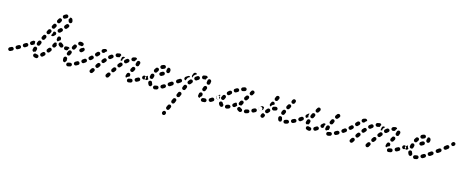

<svg xmlns="http://www.w3.org/2000/svg" viewBox="-64 -1263 5455 2258"><g transform="rotate(15 2664.0 -134.0)"><path d="M322 32Q323 32 325 32Q334 31 340 24Q346 17 346 8Q346 6 345 4Q345 2 344 1Q342 -2 341 -5Q340 -6 340 -6Q339 -7 339 -8Q335 -11 331 -12Q327 -14 322 -13Q322 -13 322 -13Q322 -13 322 -13Q317 -14 313 -16Q305 -20 296 -17Q287 -14 283 -5Q281 -1 281 3Q281 8 282 12Q284 16 287 20Q290 23 294 25Q304 30 316 31Q319 32 322 32ZM37 14Q39 10 41 6Q42 2 42 -3Q41 -7 39 -11Q35 -19 26 -22Q17 -25 9 -20Q-3 -14 -9 -11Q-17 -7 -20 2Q-23 11 -19 19Q-15 27 -6 30Q3 33 11 29Q18 26 30 19Q34 17 37 14ZM417 -30Q419 -35 419 -39Q419 -44 417 -48Q415 -52 412 -55Q406 -62 396 -62Q387 -62 380 -55Q373 -48 366 -42Q363 -39 361 -35Q359 -30 359 -26Q359 -22 360 -17Q362 -13 365 -10Q371 -3 380 -2Q390 -2 396 -8Q404 -15 412 -23Q415 -26 417 -30ZM115 -30Q118 -33 119 -37Q120 -42 119 -46Q119 -51 117 -54Q112 -63 103 -65Q94 -68 86 -63L68 -53Q60 -48 57 -39Q55 -30 60 -22Q64 -14 73 -11Q82 -9 90 -14L108 -24Q112 -26 115 -30ZM268 -35Q264 -37 262 -41Q259 -45 258 -49Q257 -54 258 -58Q260 -68 263 -80Q266 -89 274 -94Q282 -98 291 -96Q295 -95 299 -92Q302 -89 305 -85Q307 -81 307 -77Q308 -72 307 -68Q304 -58 302 -50Q302 -47 301 -45Q300 -42 298 -40Q293 -40 288 -38Q282 -36 277 -32Q277 -32 277 -32Q276 -32 276 -32Q272 -33 268 -35ZM195 -83Q198 -93 193 -101Q188 -108 179 -111Q170 -113 162 -108L144 -97Q136 -92 134 -83Q132 -74 137 -66Q142 -58 151 -56Q160 -54 168 -59L185 -70Q193 -74 195 -83ZM476 -110Q474 -120 467 -125Q463 -128 459 -129Q454 -130 450 -129Q446 -128 442 -126Q438 -124 435 -120Q430 -112 423 -104Q421 -101 419 -96Q418 -92 419 -88Q419 -83 422 -79Q424 -75 427 -73Q435 -67 444 -68Q453 -69 459 -77Q466 -85 472 -94Q477 -101 476 -110ZM261 -118 243 -107Q240 -104 235 -103Q231 -102 227 -103Q222 -104 218 -107Q215 -109 212 -113Q207 -121 209 -130Q211 -139 219 -144L236 -156Q243 -160 251 -159Q260 -158 265 -151Q264 -146 264 -140Q263 -131 266 -123Q265 -122 264 -120Q262 -119 261 -118ZM288 -130Q291 -121 300 -117Q304 -116 308 -116Q313 -116 317 -117Q321 -119 324 -122Q327 -125 329 -129L337 -148Q341 -157 338 -165Q334 -174 326 -178Q317 -181 308 -178Q300 -175 296 -166L288 -147Q284 -138 288 -130ZM510 -153Q505 -145 497 -143Q488 -140 479 -145Q475 -147 473 -150Q470 -154 469 -158Q467 -162 468 -167Q468 -171 471 -175Q476 -184 480 -193Q484 -201 493 -204Q502 -207 510 -203Q511 -202 512 -202Q513 -201 513 -201Q513 -200 513 -200Q513 -191 517 -182Q518 -178 521 -174Q521 -174 521 -173Q520 -173 520 -173Q515 -163 510 -153ZM649 -150Q653 -152 657 -155Q660 -158 662 -162Q663 -166 663 -171Q663 -180 657 -187Q650 -193 641 -193L640 -194Q636 -194 631 -192Q627 -190 624 -187Q621 -184 619 -180Q617 -176 617 -171Q617 -162 624 -155Q630 -149 640 -149H641Q645 -148 649 -150ZM588 -168Q584 -166 580 -165Q575 -164 571 -164Q566 -165 563 -167Q551 -174 542 -184Q539 -187 537 -191Q536 -195 536 -200Q536 -204 538 -208Q539 -213 543 -216Q549 -222 559 -222Q568 -222 574 -215Q580 -210 586 -206Q592 -202 595 -196Q598 -190 597 -184Q596 -181 596 -179Q595 -178 595 -177Q594 -176 594 -175Q591 -171 588 -168ZM323 -220Q323 -216 324 -212Q326 -207 329 -204Q332 -201 336 -199Q344 -195 353 -198Q362 -201 366 -209L375 -227Q379 -236 376 -245Q373 -253 365 -258Q356 -262 347 -259Q339 -256 335 -247L325 -229Q323 -225 323 -220ZM505 -234Q499 -241 501 -251Q501 -253 502 -255L503 -265Q503 -274 511 -280Q518 -286 527 -285Q533 -285 538 -281Q544 -277 546 -271L547 -268Q549 -263 549 -259Q549 -255 547 -250Q547 -250 547 -249Q546 -249 546 -248Q546 -246 545 -243Q543 -242 541 -241Q533 -238 527 -232Q523 -228 521 -224Q520 -224 520 -224Q519 -224 519 -224Q510 -226 505 -234ZM457 -326Q466 -325 473 -318Q479 -312 478 -302Q478 -293 471 -287L456 -273Q449 -267 440 -267Q430 -267 424 -274Q425 -276 426 -277L435 -295Q439 -303 440 -312Q441 -316 440 -319L441 -320Q448 -326 457 -326ZM364 -291Q367 -283 375 -278Q384 -274 392 -277Q401 -279 406 -288L415 -306Q420 -314 417 -323Q414 -332 406 -336Q398 -341 389 -338Q380 -335 375 -327L366 -309Q361 -300 364 -291ZM544 -363Q544 -373 537 -379Q534 -383 530 -384Q526 -386 522 -386Q517 -386 513 -385Q509 -383 506 -380L491 -366Q484 -359 484 -350Q483 -341 490 -334Q496 -327 506 -327Q515 -327 522 -333L537 -348Q543 -354 544 -363ZM406 -370Q409 -361 417 -357Q425 -352 434 -355Q443 -357 447 -366L457 -384Q462 -392 459 -401Q456 -410 448 -414Q440 -419 431 -416Q422 -414 418 -405L408 -387Q403 -379 406 -370ZM603 -424Q604 -428 604 -432Q603 -437 601 -441Q598 -444 595 -447Q595 -447 594 -447Q594 -447 594 -447Q588 -449 583 -451Q577 -452 572 -449Q567 -447 563 -442Q558 -435 551 -428Q548 -424 547 -420Q546 -416 546 -411Q546 -407 548 -403Q550 -399 554 -396Q561 -390 570 -390Q579 -391 585 -398Q593 -407 599 -416Q602 -419 603 -424ZM449 -448Q451 -439 460 -435Q468 -430 477 -433Q486 -435 490 -443L500 -461Q505 -470 502 -479Q500 -487 491 -492Q483 -497 474 -494Q465 -491 461 -483L451 -465Q446 -457 449 -448ZM604 -532Q596 -535 587 -531Q587 -531 587 -531Q586 -531 586 -531Q585 -524 583 -518Q580 -511 575 -505Q575 -504 576 -503Q576 -502 576 -502Q580 -495 581 -487Q583 -478 591 -473Q598 -468 608 -469Q612 -470 616 -473Q619 -475 622 -479Q624 -483 625 -487Q626 -492 625 -496Q623 -509 617 -521Q613 -529 604 -532ZM501 -528Q500 -518 506 -511Q508 -507 512 -505Q516 -503 520 -502Q525 -502 529 -503Q534 -504 537 -507Q544 -512 550 -514Q559 -518 562 -527Q566 -535 562 -544Q558 -553 550 -556Q541 -560 532 -556Q521 -551 510 -543Q502 -537 501 -528Z M748 12Q753 4 750 -5Q748 -9 745 -13Q743 -16 739 -18Q735 -20 730 -20Q726 -21 721 -19Q711 -16 705 -16Q696 -15 690 -8Q684 -1 684 9Q685 13 687 17Q689 21 692 24Q696 27 700 28Q704 30 708 29Q720 28 735 23Q744 21 748 12ZM829 -24Q831 -28 833 -32Q834 -36 833 -41Q832 -45 830 -49Q825 -57 816 -60Q807 -62 799 -57Q790 -52 781 -47Q777 -44 774 -41Q771 -37 770 -33Q769 -29 769 -24Q770 -20 772 -16Q776 -8 785 -5Q794 -3 802 -7Q812 -12 822 -18Q826 -21 829 -24ZM644 -12Q636 -18 635 -27Q633 -34 633 -42Q633 -49 634 -55Q635 -65 643 -70Q650 -76 659 -75Q669 -74 674 -66Q680 -59 679 -50Q678 -46 678 -42Q678 -38 679 -34Q679 -33 679 -31Q679 -30 679 -29Q676 -26 672 -22Q668 -17 665 -10Q664 -9 663 -9Q661 -9 660 -8Q651 -7 644 -12ZM893 -73Q895 -82 889 -90Q884 -98 875 -99Q866 -101 858 -95L856 -94Q848 -89 847 -79Q845 -70 851 -63Q853 -59 857 -57Q861 -54 865 -53Q870 -53 874 -54Q879 -55 882 -57L884 -59Q892 -64 893 -73ZM667 -144 660 -127Q656 -119 659 -110Q662 -101 671 -97Q675 -96 679 -95Q684 -95 688 -97Q692 -98 695 -101Q699 -104 701 -108L708 -124L710 -128Q714 -137 711 -145Q708 -154 699 -158Q691 -162 682 -159Q673 -156 669 -148ZM659 -171Q666 -177 674 -180Q675 -180 675 -180Q674 -182 673 -184Q671 -186 670 -187Q667 -190 663 -192Q659 -194 654 -194L632 -193Q623 -193 616 -187Q609 -180 610 -171Q610 -162 616 -155Q623 -148 632 -149H645L647 -153L649 -157Q653 -165 659 -171ZM850 -215Q847 -224 839 -228Q837 -229 835 -230Q833 -231 831 -231Q825 -226 817 -223Q813 -221 809 -220Q809 -220 809 -220Q808 -220 808 -219Q807 -216 801 -213Q793 -208 791 -199Q788 -190 793 -182Q798 -174 807 -172Q816 -169 824 -174Q840 -184 848 -198Q852 -206 850 -215ZM698 -193Q701 -184 710 -180Q714 -178 718 -178Q723 -178 727 -179Q731 -181 735 -184Q738 -187 740 -191Q745 -201 749 -209Q752 -213 752 -217Q753 -222 752 -226Q751 -230 748 -234Q745 -237 741 -240Q737 -242 733 -242Q729 -243 724 -242Q720 -241 716 -238Q713 -235 711 -231Q705 -222 699 -210Q695 -202 698 -193ZM774 -289Q770 -288 766 -285Q763 -283 760 -279Q758 -275 757 -271Q756 -267 757 -262Q759 -253 767 -248Q775 -243 784 -245Q785 -245 786 -245Q789 -245 792 -244Q800 -240 809 -244Q818 -247 821 -256Q823 -260 823 -264Q823 -269 822 -273Q820 -277 817 -280Q814 -283 810 -285Q798 -290 786 -290Q780 -290 774 -289Z M1220 -1Q1221 -5 1220 -10Q1219 -14 1216 -18Q1214 -21 1210 -24Q1202 -29 1193 -26Q1184 -24 1179 -16L1167 3Q1165 7 1164 11Q1164 16 1165 20Q1166 24 1169 28Q1171 31 1175 34Q1183 39 1192 36Q1201 34 1206 26L1217 7Q1220 3 1220 -1ZM1026 -2Q1027 -6 1026 -11Q1025 -15 1023 -19Q1020 -23 1017 -25Q1009 -30 1000 -28Q991 -26 985 -19Q978 -7 974 -1Q968 7 970 16Q971 25 979 30Q983 33 987 34Q992 35 996 34Q1000 33 1004 31Q1008 29 1010 25Q1015 18 1023 6Q1026 2 1026 -2ZM1480 18Q1484 15 1486 11Q1488 7 1489 3Q1489 -2 1488 -6Q1486 -15 1478 -20Q1470 -24 1461 -22Q1451 -19 1442 -18Q1438 -18 1434 -16Q1430 -13 1427 -10Q1424 -6 1423 -2Q1422 2 1423 7Q1424 16 1431 22Q1438 28 1448 26Q1460 25 1472 22Q1477 20 1480 18ZM1568 -24Q1571 -28 1572 -32Q1573 -36 1572 -41Q1572 -45 1569 -49Q1565 -57 1556 -60Q1547 -62 1539 -57Q1529 -52 1520 -47Q1516 -45 1513 -41Q1510 -38 1509 -34Q1508 -29 1508 -25Q1509 -20 1511 -16Q1515 -8 1524 -5Q1533 -3 1541 -7Q1551 -12 1561 -18Q1565 -21 1568 -24ZM1394 -36Q1393 -40 1394 -45Q1397 -56 1401 -68Q1404 -77 1413 -81Q1421 -85 1430 -82Q1434 -80 1438 -77Q1441 -74 1443 -70Q1445 -66 1445 -62Q1445 -57 1444 -53Q1441 -47 1440 -41Q1440 -41 1439 -41Q1431 -40 1423 -35Q1415 -31 1409 -24Q1408 -22 1406 -19Q1403 -21 1401 -23Q1399 -25 1397 -28Q1395 -32 1394 -36ZM1270 -85Q1269 -94 1261 -100Q1258 -102 1253 -103Q1249 -104 1244 -103Q1240 -103 1236 -100Q1232 -98 1230 -94Q1223 -85 1217 -76Q1212 -68 1214 -59Q1215 -50 1223 -44Q1231 -39 1240 -41Q1249 -43 1254 -50Q1261 -60 1267 -68Q1272 -76 1270 -85ZM1077 -86Q1075 -95 1068 -101Q1064 -103 1060 -104Q1055 -105 1051 -105Q1047 -104 1043 -101Q1039 -99 1036 -95Q1030 -87 1024 -77Q1019 -69 1020 -60Q1022 -51 1030 -46Q1033 -43 1038 -42Q1042 -41 1047 -42Q1051 -43 1055 -46Q1059 -48 1061 -52Q1067 -61 1073 -69Q1079 -77 1077 -86ZM1633 -73Q1635 -82 1630 -90Q1624 -97 1615 -99Q1606 -101 1598 -96L1596 -94Q1592 -91 1590 -88Q1587 -84 1587 -80Q1586 -75 1587 -71Q1588 -66 1590 -63Q1593 -59 1596 -57Q1600 -54 1605 -53Q1609 -52 1613 -53Q1618 -54 1621 -57L1624 -58Q1631 -64 1633 -73ZM910 -85Q911 -95 906 -102Q900 -110 891 -111Q882 -113 874 -107Q866 -101 858 -95Q854 -93 852 -89Q850 -85 849 -81Q848 -77 849 -72Q850 -68 853 -64Q858 -56 867 -55Q876 -53 884 -59Q893 -65 901 -71Q908 -76 910 -85ZM1430 -117Q1433 -108 1441 -104Q1445 -102 1449 -102Q1454 -101 1458 -103Q1462 -104 1466 -107Q1469 -110 1471 -114Q1476 -122 1482 -133Q1486 -141 1483 -150Q1481 -159 1473 -163Q1464 -168 1455 -165Q1446 -163 1442 -154Q1436 -144 1431 -135Q1427 -126 1430 -117ZM976 -136Q978 -140 978 -144Q979 -149 977 -153Q975 -157 972 -160Q966 -167 957 -168Q947 -168 941 -162Q933 -155 926 -148Q919 -142 918 -133Q918 -124 924 -117Q930 -110 939 -109Q949 -108 956 -115Q963 -121 971 -129Q974 -132 976 -136ZM1327 -155Q1326 -165 1319 -171Q1316 -174 1312 -175Q1308 -177 1303 -176Q1299 -176 1295 -174Q1291 -172 1288 -169Q1280 -160 1273 -151Q1267 -144 1268 -135Q1269 -125 1276 -120Q1283 -114 1292 -115Q1302 -115 1308 -123Q1315 -131 1321 -139Q1328 -146 1327 -155ZM1132 -147Q1134 -151 1134 -156Q1133 -160 1131 -164Q1129 -168 1126 -171Q1119 -178 1110 -177Q1100 -176 1094 -169Q1087 -161 1079 -152Q1077 -149 1075 -144Q1074 -140 1074 -136Q1075 -131 1077 -127Q1079 -123 1082 -120Q1086 -118 1090 -116Q1094 -115 1099 -115Q1103 -116 1107 -118Q1111 -120 1114 -124Q1121 -132 1128 -140Q1131 -143 1132 -147ZM1040 -209Q1040 -219 1033 -225Q1026 -231 1017 -231Q1007 -230 1001 -224L987 -209Q981 -202 981 -192Q982 -183 989 -177Q992 -174 996 -172Q1000 -171 1005 -171Q1009 -171 1013 -173Q1017 -175 1020 -178L1034 -193Q1041 -200 1040 -209ZM1390 -206Q1393 -210 1393 -214Q1394 -218 1393 -223Q1392 -227 1389 -231Q1386 -234 1382 -236Q1378 -239 1374 -239Q1370 -240 1365 -239Q1361 -238 1357 -235Q1348 -228 1339 -220Q1332 -214 1331 -205Q1331 -196 1337 -188Q1343 -181 1352 -181Q1361 -180 1368 -186Q1376 -193 1384 -199Q1388 -202 1390 -206ZM1197 -205Q1199 -209 1200 -213Q1201 -218 1200 -222Q1199 -226 1196 -230Q1191 -237 1181 -239Q1172 -240 1165 -235Q1155 -228 1146 -221Q1139 -215 1138 -205Q1137 -196 1143 -189Q1149 -182 1158 -181Q1168 -180 1175 -186Q1183 -193 1191 -199Q1195 -201 1197 -205ZM1472 -205Q1472 -201 1474 -196Q1475 -192 1479 -189Q1482 -186 1486 -184Q1490 -183 1494 -183Q1499 -183 1503 -184Q1507 -186 1510 -189Q1514 -192 1515 -197Q1521 -211 1523 -223Q1524 -228 1522 -232Q1521 -236 1519 -240Q1516 -243 1512 -246Q1508 -248 1504 -249Q1495 -250 1487 -244Q1480 -239 1478 -230Q1477 -223 1474 -214Q1472 -210 1472 -205ZM1292 -197Q1290 -201 1290 -206Q1290 -210 1291 -215Q1293 -219 1294 -223Q1294 -224 1294 -225Q1294 -225 1294 -225Q1294 -226 1294 -226Q1294 -235 1300 -243Q1306 -250 1315 -250Q1319 -251 1324 -250Q1328 -248 1331 -245Q1332 -245 1332 -245Q1332 -244 1332 -244Q1328 -241 1324 -237Q1318 -232 1314 -224Q1309 -216 1309 -207Q1308 -203 1309 -199Q1305 -199 1302 -199Q1297 -198 1292 -197ZM1282 -257Q1283 -257 1283 -258Q1281 -266 1274 -272Q1266 -277 1258 -275Q1245 -274 1233 -270Q1229 -269 1225 -266Q1222 -263 1220 -259Q1217 -255 1217 -251Q1217 -246 1218 -242Q1221 -233 1229 -229Q1237 -224 1246 -227Q1255 -230 1264 -231Q1266 -231 1268 -232Q1270 -233 1272 -234Q1273 -237 1274 -241Q1276 -250 1282 -257ZM1422 -230Q1413 -234 1410 -243Q1409 -248 1409 -252Q1410 -256 1412 -260Q1414 -264 1417 -267Q1420 -270 1424 -272Q1437 -276 1449 -278Q1457 -280 1465 -275Q1472 -271 1474 -263Q1474 -263 1474 -262Q1466 -257 1462 -249Q1458 -242 1456 -234Q1448 -232 1439 -229Q1430 -226 1422 -230ZM1061 -232Q1052 -235 1048 -243Q1043 -252 1046 -260Q1049 -269 1057 -274Q1070 -281 1085 -283Q1094 -284 1101 -278Q1108 -272 1109 -263Q1110 -262 1110 -261Q1110 -260 1110 -260Q1104 -258 1099 -255Q1092 -249 1087 -242Q1085 -239 1084 -237Q1081 -236 1078 -234Q1070 -230 1061 -232Z M1802 10Q1807 2 1804 -7Q1802 -16 1794 -20Q1786 -25 1777 -22Q1768 -20 1760 -19Q1751 -18 1745 -11Q1739 -3 1740 6Q1741 10 1743 14Q1745 18 1749 21Q1752 24 1756 25Q1761 26 1765 26Q1777 24 1789 21Q1798 18 1802 10ZM1697 4Q1688 2 1683 -6Q1676 -17 1672 -31Q1669 -40 1674 -48Q1679 -56 1688 -59Q1697 -61 1705 -57Q1713 -52 1715 -43Q1717 -36 1720 -31Q1722 -28 1723 -26Q1724 -23 1724 -20Q1721 -15 1719 -8Q1718 -6 1718 -3Q1717 -2 1716 -1Q1715 0 1714 1Q1706 6 1697 4ZM1884 -34Q1887 -43 1882 -51Q1877 -59 1868 -61Q1859 -63 1851 -58Q1842 -53 1834 -48Q1830 -46 1827 -42Q1824 -39 1823 -35Q1822 -30 1822 -26Q1823 -21 1825 -17Q1830 -9 1839 -7Q1848 -4 1856 -9Q1865 -14 1874 -20Q1882 -25 1884 -34ZM1939 -65Q1941 -69 1942 -73Q1943 -77 1942 -82Q1941 -86 1938 -90Q1933 -98 1924 -99Q1915 -101 1907 -95Q1899 -90 1897 -81Q1896 -71 1901 -64Q1906 -56 1916 -54Q1925 -53 1932 -58L1933 -59Q1937 -61 1939 -65ZM1619 -81Q1620 -90 1628 -95Q1637 -101 1646 -107Q1646 -108 1647 -108Q1648 -109 1649 -109Q1649 -103 1650 -97Q1652 -87 1657 -80Q1660 -75 1664 -71Q1658 -66 1654 -60Q1654 -59 1654 -59Q1646 -53 1637 -55Q1628 -57 1623 -64Q1617 -72 1619 -81ZM1672 -100Q1673 -96 1675 -92Q1678 -88 1682 -86Q1685 -84 1690 -83Q1699 -81 1707 -86Q1714 -91 1716 -100Q1718 -110 1721 -119Q1723 -128 1719 -136Q1714 -144 1705 -147Q1701 -148 1696 -147Q1692 -147 1688 -144Q1684 -142 1681 -139Q1678 -135 1677 -131Q1674 -120 1672 -109Q1671 -105 1672 -100ZM1833 -172Q1836 -181 1831 -189Q1831 -189 1831 -190Q1831 -190 1831 -190Q1829 -192 1827 -195Q1821 -200 1814 -201Q1807 -201 1800 -198Q1793 -194 1783 -188Q1779 -186 1776 -182Q1773 -179 1772 -175Q1771 -170 1771 -166Q1772 -161 1774 -157Q1778 -149 1787 -147Q1796 -144 1804 -148Q1815 -154 1823 -159Q1831 -163 1833 -172ZM1700 -183Q1703 -174 1711 -169Q1719 -165 1728 -167Q1737 -170 1741 -178Q1746 -186 1751 -193Q1756 -201 1755 -210Q1754 -219 1746 -225Q1742 -227 1738 -228Q1734 -229 1729 -229Q1725 -228 1721 -226Q1717 -223 1715 -220Q1708 -210 1702 -200Q1697 -192 1700 -183ZM1884 -250Q1880 -259 1871 -262Q1863 -265 1854 -261Q1853 -260 1851 -259Q1849 -258 1848 -257Q1848 -255 1848 -253Q1847 -244 1842 -236Q1842 -236 1842 -235Q1842 -234 1843 -233Q1843 -232 1843 -231Q1843 -230 1843 -230Q1839 -221 1843 -212Q1846 -204 1855 -200Q1863 -196 1872 -200Q1881 -203 1884 -212Q1888 -221 1888 -232Q1888 -242 1884 -250ZM1767 -265Q1764 -262 1763 -258Q1761 -253 1761 -249Q1762 -244 1764 -240Q1768 -232 1777 -229Q1786 -226 1794 -230Q1802 -234 1809 -236Q1818 -239 1823 -247Q1827 -255 1825 -264Q1824 -268 1821 -272Q1818 -275 1814 -278Q1810 -280 1806 -280Q1801 -281 1797 -280Q1785 -276 1774 -271Q1770 -269 1767 -265Z M1920 267Q1919 272 1921 276Q1923 280 1926 283Q1929 287 1933 289Q1941 292 1950 289Q1959 286 1963 277L1965 272Q1969 263 1965 255Q1962 246 1954 242Q1945 238 1936 242Q1928 245 1924 254L1921 259Q1920 263 1920 267ZM1953 205Q1956 214 1965 218Q1969 219 1973 220Q1978 220 1982 218Q1986 216 1989 213Q1992 210 1994 206L2004 184Q2008 176 2005 167Q2001 158 1993 154Q1989 152 1984 152Q1980 152 1976 154Q1971 155 1968 158Q1965 162 1963 166L1953 188Q1949 196 1953 205ZM1992 117Q1995 126 2004 130Q2008 132 2012 132Q2017 132 2021 130Q2025 129 2028 126Q2032 122 2034 118L2043 96Q2047 88 2044 79Q2041 70 2032 66Q2024 63 2015 66Q2006 69 2002 78L1992 100Q1989 109 1992 117ZM2031 29Q2035 38 2043 42Q2052 46 2060 42Q2069 39 2073 31L2083 8Q2085 4 2085 0Q2085 -5 2083 -9Q2082 -13 2079 -16Q2075 -20 2071 -21Q2063 -25 2054 -22Q2045 -19 2042 -10L2032 12Q2028 21 2031 29ZM2385 11Q2390 4 2389 -5Q2389 -10 2386 -13Q2384 -17 2381 -20Q2377 -23 2373 -24Q2368 -25 2364 -25Q2354 -23 2343 -23Q2334 -22 2328 -15Q2322 -9 2322 1Q2322 5 2324 9Q2326 13 2329 16Q2333 19 2337 21Q2341 22 2345 22Q2358 22 2370 20Q2379 19 2385 11ZM2475 -30Q2476 -39 2471 -47Q2469 -51 2465 -53Q2462 -56 2457 -57Q2453 -58 2448 -57Q2444 -56 2440 -54Q2431 -48 2423 -43Q2419 -41 2416 -38Q2413 -34 2412 -30Q2410 -26 2411 -21Q2411 -17 2413 -13Q2418 -4 2427 -2Q2436 1 2444 -3Q2454 -9 2465 -16Q2473 -21 2475 -30ZM2290 -17Q2286 -19 2283 -22Q2280 -26 2279 -30Q2277 -34 2278 -39Q2279 -50 2282 -64Q2284 -69 2286 -72Q2289 -76 2293 -78Q2297 -80 2301 -81Q2305 -82 2310 -81Q2319 -78 2324 -70Q2328 -62 2326 -53Q2324 -46 2323 -40Q2317 -36 2311 -31Q2305 -24 2302 -15Q2302 -15 2302 -14Q2301 -14 2300 -14Q2299 -14 2298 -14Q2294 -15 2290 -17ZM2531 -65Q2533 -69 2534 -73Q2535 -78 2534 -82Q2533 -86 2530 -90Q2525 -98 2516 -99Q2507 -101 2499 -95L2497 -94Q2493 -91 2490 -87Q2488 -83 2487 -79Q2487 -75 2488 -70Q2489 -66 2491 -62Q2497 -55 2506 -53Q2515 -52 2523 -57L2525 -59Q2529 -61 2531 -65ZM1965 -89Q1967 -98 1962 -106Q1959 -109 1955 -112Q1951 -114 1947 -115Q1943 -116 1938 -115Q1934 -114 1930 -111L1907 -96Q1904 -93 1901 -89Q1899 -85 1898 -81Q1897 -77 1898 -72Q1899 -68 1901 -64Q1907 -57 1916 -55Q1925 -53 1933 -58L1956 -74Q1964 -80 1965 -89ZM2127 -97Q2127 -101 2126 -106Q2124 -110 2121 -113Q2118 -116 2114 -118Q2106 -122 2097 -119Q2088 -116 2084 -107Q2079 -96 2075 -85Q2072 -76 2075 -68Q2079 -59 2088 -56Q2092 -54 2097 -55Q2101 -55 2105 -56Q2109 -58 2112 -61Q2115 -65 2117 -69Q2121 -79 2125 -88Q2127 -92 2127 -97ZM2314 -153 2310 -141 2307 -133Q2305 -129 2305 -124Q2305 -120 2307 -116Q2308 -112 2312 -109Q2315 -105 2319 -104Q2328 -100 2336 -104Q2345 -108 2348 -116L2351 -124L2356 -136L2357 -137Q2360 -146 2356 -155Q2353 -163 2344 -167Q2340 -168 2335 -168Q2331 -168 2327 -166Q2323 -164 2320 -161Q2316 -158 2315 -154ZM2051 -146Q2053 -155 2048 -163Q2045 -167 2042 -169Q2038 -172 2034 -172Q2029 -173 2025 -173Q2020 -172 2017 -169L1993 -154Q1990 -151 1987 -148Q1985 -144 1984 -140Q1983 -135 1984 -131Q1984 -126 1987 -123Q1992 -115 2001 -113Q2010 -111 2018 -116L2041 -132Q2049 -137 2051 -146ZM2176 -178Q2175 -187 2168 -193Q2161 -199 2151 -198Q2142 -198 2136 -190Q2129 -181 2121 -171Q2116 -164 2117 -155Q2119 -145 2126 -140Q2130 -137 2134 -136Q2139 -135 2143 -136Q2148 -137 2151 -139Q2155 -141 2158 -145Q2164 -154 2171 -161Q2177 -169 2176 -178ZM2109 -209Q2116 -215 2125 -219Q2128 -220 2131 -220Q2129 -223 2128 -226Q2128 -226 2128 -227Q2122 -231 2115 -231Q2108 -231 2102 -226Q2092 -219 2079 -211Q2072 -205 2070 -196Q2068 -187 2073 -179Q2076 -176 2080 -173Q2084 -171 2089 -170Q2089 -171 2090 -173L2100 -195Q2103 -203 2109 -209ZM2339 -200Q2344 -192 2353 -190Q2362 -188 2370 -193Q2378 -198 2380 -207Q2384 -222 2384 -234Q2384 -243 2377 -250Q2371 -256 2362 -257Q2352 -257 2346 -250Q2339 -244 2339 -234Q2339 -227 2336 -217Q2334 -208 2339 -200ZM2235 -216Q2243 -221 2245 -230Q2248 -239 2243 -247Q2238 -255 2229 -257Q2220 -260 2212 -255Q2204 -250 2195 -244Q2193 -243 2192 -242Q2184 -236 2182 -227Q2181 -218 2186 -210Q2189 -207 2193 -204Q2196 -202 2201 -201Q2205 -201 2210 -201Q2214 -202 2218 -205Q2219 -206 2220 -207Q2227 -212 2235 -216ZM2150 -251 2159 -274Q2163 -282 2172 -285Q2181 -289 2189 -285Q2193 -283 2196 -281Q2199 -278 2200 -274Q2191 -269 2182 -263Q2180 -262 2179 -260Q2172 -255 2167 -248Q2162 -240 2160 -231Q2159 -227 2160 -222Q2152 -226 2149 -235Q2146 -243 2150 -251ZM2293 -238Q2284 -236 2276 -241Q2268 -247 2267 -256Q2266 -260 2267 -265Q2267 -269 2270 -273Q2272 -276 2276 -279Q2280 -281 2284 -282Q2296 -285 2309 -286Q2317 -287 2324 -282Q2331 -277 2333 -269Q2331 -268 2330 -266Q2323 -260 2320 -251Q2318 -247 2317 -242Q2316 -242 2315 -241Q2314 -241 2313 -241Q2303 -240 2293 -238Z M2678 6Q2682 -2 2679 -11Q2677 -15 2674 -18Q2671 -22 2667 -23Q2663 -25 2658 -25Q2654 -26 2650 -24Q2641 -21 2633 -19Q2629 -18 2625 -15Q2621 -12 2619 -8Q2617 -5 2616 0Q2615 4 2617 9Q2619 18 2627 23Q2635 27 2644 25Q2655 22 2666 18Q2674 15 2678 6ZM2818 16Q2815 19 2811 21Q2807 23 2803 24Q2798 24 2794 23Q2778 17 2768 7Q2761 0 2761 -9Q2761 -18 2768 -25Q2771 -28 2775 -30Q2779 -32 2783 -32Q2788 -32 2792 -30Q2796 -28 2799 -25Q2802 -22 2808 -20Q2814 -18 2818 -14Q2822 -9 2823 -3Q2823 0 2823 4Q2823 5 2823 6Q2823 7 2822 8Q2821 12 2818 16ZM2576 22Q2567 23 2560 18Q2552 13 2547 6Q2542 -1 2539 -10Q2538 -14 2538 -18Q2538 -23 2540 -27Q2543 -31 2546 -34Q2549 -37 2554 -38Q2558 -39 2562 -39Q2567 -39 2571 -37Q2575 -35 2578 -31Q2581 -28 2582 -24Q2583 -22 2583 -21Q2584 -20 2585 -19Q2588 -17 2591 -13Q2593 -10 2594 -5Q2594 -4 2594 -3Q2593 2 2593 7Q2593 8 2592 10Q2592 11 2591 12Q2586 20 2576 22ZM2902 10Q2905 7 2907 3Q2909 -1 2910 -5Q2910 -10 2909 -14Q2906 -23 2898 -27Q2889 -31 2881 -28Q2871 -25 2862 -23Q2858 -22 2854 -19Q2851 -17 2849 -13Q2846 -9 2846 -5Q2845 0 2846 4Q2848 13 2856 18Q2864 23 2873 20Q2883 18 2894 14Q2898 13 2902 10ZM2990 -35Q2993 -44 2988 -52Q2986 -56 2983 -59Q2979 -62 2975 -63Q2971 -64 2966 -64Q2962 -64 2958 -62Q2949 -57 2940 -53Q2936 -51 2933 -47Q2930 -44 2929 -40Q2928 -36 2928 -31Q2928 -27 2930 -23Q2934 -14 2943 -11Q2952 -8 2960 -12Q2969 -17 2979 -22Q2987 -26 2990 -35ZM2722 -14Q2718 -13 2713 -14Q2709 -14 2705 -17Q2701 -19 2699 -23Q2693 -30 2695 -39Q2696 -49 2704 -54Q2711 -60 2719 -66Q2722 -69 2727 -70Q2731 -71 2735 -71Q2737 -70 2738 -70Q2740 -70 2741 -69Q2741 -63 2744 -57Q2747 -49 2753 -42Q2752 -41 2752 -41Q2746 -35 2742 -27Q2742 -27 2742 -27Q2736 -22 2730 -18Q2726 -15 2722 -14ZM2775 -102Q2780 -110 2789 -112Q2798 -115 2806 -110Q2810 -108 2813 -105Q2815 -101 2817 -97Q2818 -93 2817 -88Q2817 -84 2815 -80Q2810 -71 2806 -63Q2805 -60 2802 -57Q2799 -54 2796 -52Q2790 -54 2783 -54Q2779 -54 2774 -53Q2767 -58 2764 -66Q2762 -74 2765 -82Q2770 -91 2775 -102ZM3046 -65Q3048 -69 3049 -73Q3050 -77 3049 -82Q3048 -86 3045 -90Q3040 -98 3031 -99Q3022 -101 3014 -95Q3006 -90 3004 -81Q3003 -71 3008 -64Q3011 -60 3014 -58Q3018 -55 3023 -54Q3027 -54 3031 -55Q3036 -56 3039 -58L3040 -59Q3044 -61 3046 -65ZM2508 -55Q2499 -57 2494 -64Q2488 -72 2490 -81Q2492 -90 2499 -95Q2506 -100 2515 -107Q2518 -110 2523 -111Q2527 -112 2531 -111Q2528 -106 2526 -100Q2523 -92 2523 -83Q2523 -74 2527 -65Q2527 -63 2529 -61Q2527 -60 2525 -59Q2517 -53 2508 -55ZM2547 -74Q2544 -83 2547 -91Q2551 -102 2557 -112Q2559 -116 2563 -119Q2566 -122 2571 -123Q2575 -124 2579 -124Q2584 -123 2588 -121Q2596 -116 2598 -107Q2601 -99 2596 -90Q2592 -82 2589 -75Q2587 -70 2584 -67Q2581 -64 2577 -62Q2575 -62 2574 -61Q2572 -61 2570 -61Q2567 -61 2563 -62Q2562 -62 2561 -62Q2560 -62 2560 -62Q2560 -62 2560 -62Q2551 -66 2547 -74ZM2809 -144Q2811 -135 2819 -129Q2826 -124 2835 -126Q2845 -128 2850 -136L2861 -153Q2866 -160 2864 -170Q2863 -179 2855 -184Q2847 -189 2838 -187Q2829 -185 2824 -178L2812 -161Q2807 -153 2809 -144ZM2596 -155Q2596 -145 2602 -139Q2609 -132 2618 -132Q2628 -132 2634 -138Q2641 -145 2648 -151Q2655 -157 2656 -166Q2657 -175 2651 -183Q2645 -190 2636 -190Q2626 -191 2619 -185Q2611 -178 2603 -171Q2596 -164 2596 -155ZM2667 -213Q2665 -204 2670 -196Q2674 -188 2684 -185Q2693 -183 2701 -188Q2709 -192 2717 -197Q2726 -201 2728 -210Q2731 -219 2727 -227Q2722 -236 2714 -238Q2705 -241 2696 -237Q2687 -232 2678 -226Q2670 -222 2667 -213ZM2907 -226 2908 -227Q2912 -235 2910 -244Q2907 -253 2899 -258Q2891 -262 2882 -260Q2873 -257 2868 -249V-248Q2864 -241 2860 -234Q2857 -230 2857 -225Q2856 -221 2857 -217Q2858 -212 2861 -209Q2864 -205 2867 -203Q2875 -198 2885 -200Q2894 -203 2898 -211Q2903 -218 2906 -225Q2907 -225 2907 -225Q2907 -225 2907 -225ZM2749 -254Q2745 -246 2748 -237Q2751 -228 2759 -224Q2767 -220 2776 -223Q2786 -226 2794 -228Q2799 -229 2802 -232Q2806 -235 2808 -239Q2810 -242 2811 -247Q2811 -251 2810 -256Q2808 -265 2800 -269Q2792 -274 2783 -272Q2773 -269 2762 -265Q2753 -262 2749 -254Z M3049 8Q3052 16 3061 20Q3069 24 3078 21Q3086 18 3090 10L3094 3Q3094 2 3095 1Q3095 1 3095 0L3096 -2Q3098 -6 3098 -10Q3098 -15 3097 -19Q3096 -20 3096 -21Q3096 -22 3095 -23Q3087 -25 3081 -30Q3079 -32 3077 -34Q3070 -34 3064 -31Q3058 -27 3055 -21L3050 -10Q3046 -1 3049 8ZM3389 1Q3393 -7 3390 -16Q3389 -20 3386 -24Q3383 -27 3379 -29Q3375 -32 3371 -32Q3367 -33 3362 -31Q3353 -28 3344 -26Q3335 -24 3330 -17Q3325 -9 3327 0Q3328 5 3330 8Q3333 12 3337 15Q3340 17 3345 18Q3349 18 3354 18Q3364 15 3375 12Q3384 9 3389 1ZM3281 11Q3271 9 3266 2Q3256 -11 3256 -30Q3256 -40 3262 -46Q3269 -53 3278 -53Q3282 -54 3286 -52Q3291 -50 3294 -47Q3297 -44 3299 -40Q3301 -36 3301 -32Q3301 -28 3302 -26Q3302 -25 3302 -25Q3303 -23 3304 -21Q3305 -20 3306 -18Q3305 -15 3304 -12Q3303 -6 3304 0Q3303 2 3301 3Q3299 5 3297 7Q3290 12 3281 11ZM3472 -36Q3475 -45 3471 -53Q3469 -57 3466 -60Q3463 -63 3458 -64Q3454 -66 3450 -65Q3445 -65 3441 -63Q3432 -59 3423 -55Q3419 -53 3416 -49Q3413 -46 3411 -42Q3410 -38 3410 -33Q3410 -29 3412 -25Q3416 -16 3425 -13Q3433 -10 3442 -14Q3451 -18 3461 -23Q3469 -27 3472 -36ZM3144 -82Q3144 -91 3137 -98Q3131 -104 3121 -104Q3112 -104 3106 -97Q3098 -89 3091 -80Q3085 -72 3086 -63Q3087 -54 3095 -48Q3102 -42 3111 -44Q3121 -45 3126 -52Q3132 -60 3138 -66Q3145 -73 3144 -82ZM3533 -73Q3535 -82 3529 -90Q3524 -98 3515 -99Q3506 -101 3498 -95H3497Q3490 -90 3488 -80Q3487 -71 3492 -64Q3497 -56 3507 -54Q3516 -53 3523 -58L3524 -59Q3532 -64 3533 -73ZM3057 -71 3040 -59Q3032 -53 3023 -55Q3014 -56 3009 -64Q3006 -68 3005 -72Q3004 -76 3005 -81Q3006 -85 3008 -89Q3010 -93 3014 -95L3031 -107Q3039 -113 3048 -111Q3057 -109 3062 -102Q3063 -100 3064 -99Q3065 -97 3065 -96L3064 -92Q3060 -85 3060 -76Q3059 -74 3060 -73Q3059 -72 3058 -72Q3058 -71 3057 -71ZM3274 -97Q3273 -92 3275 -88Q3277 -84 3280 -81Q3283 -78 3287 -76Q3291 -74 3296 -74Q3300 -74 3304 -75Q3309 -77 3312 -80Q3315 -83 3317 -87Q3320 -96 3325 -106Q3329 -114 3326 -123Q3323 -132 3314 -136Q3310 -138 3306 -138Q3301 -138 3297 -137Q3293 -135 3290 -132Q3286 -129 3284 -125Q3279 -115 3275 -105Q3274 -101 3274 -97ZM3217 -110Q3223 -118 3221 -127Q3220 -136 3212 -141Q3204 -147 3195 -145Q3183 -143 3172 -140Q3163 -137 3159 -128Q3154 -120 3157 -111Q3160 -102 3169 -98Q3177 -94 3186 -97Q3194 -99 3202 -101Q3212 -102 3217 -110ZM3121 -146Q3118 -155 3122 -163L3131 -182Q3135 -191 3143 -194Q3152 -197 3161 -193Q3169 -189 3172 -180Q3175 -172 3171 -163Q3168 -162 3165 -161Q3156 -158 3150 -153Q3143 -147 3139 -138Q3137 -135 3136 -132Q3135 -133 3134 -133Q3133 -133 3133 -134Q3124 -137 3121 -146ZM3315 -170Q3317 -161 3325 -156Q3334 -151 3343 -154Q3352 -157 3356 -165L3366 -183Q3371 -191 3368 -200Q3366 -209 3358 -213Q3350 -218 3341 -215Q3332 -213 3327 -205L3317 -187Q3312 -179 3315 -170ZM3159 -227Q3162 -218 3170 -214Q3179 -210 3188 -213Q3196 -217 3200 -225L3209 -244Q3213 -252 3210 -261Q3207 -270 3198 -274Q3190 -278 3181 -274Q3172 -271 3168 -263L3160 -244Q3156 -236 3159 -227ZM3360 -265Q3361 -267 3361 -268L3365 -275Q3367 -279 3371 -282Q3374 -285 3378 -286Q3383 -287 3387 -287Q3392 -286 3396 -284Q3403 -280 3406 -272Q3409 -263 3405 -255Q3403 -250 3400 -243Q3396 -235 3387 -232Q3378 -229 3369 -233Q3361 -238 3358 -246Q3355 -255 3359 -263Q3360 -264 3360 -265Z M3650 26Q3654 25 3658 22Q3661 19 3663 15Q3665 11 3666 6Q3667 -3 3661 -10Q3655 -17 3645 -18Q3637 -19 3631 -21Q3622 -25 3614 -21Q3605 -18 3601 -9Q3600 -5 3600 -1Q3599 4 3601 8Q3603 12 3606 15Q3609 18 3613 20Q3626 26 3641 27Q3646 27 3650 26ZM3899 20Q3908 17 3912 9Q3917 0 3914 -8Q3913 -13 3910 -16Q3907 -19 3903 -22Q3899 -24 3894 -24Q3890 -24 3886 -23Q3880 -21 3876 -20Q3874 -20 3873 -20Q3872 -20 3872 -20Q3872 -20 3872 -20Q3867 -20 3863 -18Q3859 -17 3856 -14Q3852 -10 3850 -6Q3849 -2 3849 2Q3848 12 3855 18Q3861 25 3871 25Q3871 25 3872 25Q3882 25 3899 20ZM3750 -21Q3752 -30 3747 -38Q3744 -42 3740 -44Q3737 -47 3732 -48Q3728 -49 3724 -48Q3719 -47 3715 -44Q3706 -38 3698 -34Q3690 -29 3687 -20Q3685 -11 3690 -3Q3692 1 3695 4Q3699 6 3703 8Q3707 9 3712 8Q3716 8 3720 6Q3730 0 3740 -7Q3748 -12 3750 -21ZM3993 -25Q3996 -28 3997 -32Q3999 -37 3998 -41Q3998 -46 3996 -50Q3991 -58 3982 -60Q3973 -63 3965 -59Q3956 -54 3946 -49Q3938 -45 3935 -36Q3932 -27 3936 -19Q3938 -15 3942 -12Q3945 -9 3949 -7Q3954 -6 3958 -6Q3963 -7 3967 -9Q3977 -14 3987 -19Q3991 -21 3993 -25ZM3823 -45Q3822 -49 3823 -54Q3825 -65 3828 -77Q3831 -86 3839 -91Q3847 -95 3856 -93Q3861 -92 3864 -89Q3868 -86 3870 -82Q3872 -78 3872 -74Q3873 -69 3872 -65Q3869 -54 3867 -46Q3867 -45 3867 -44Q3866 -43 3866 -42Q3861 -41 3855 -39Q3847 -36 3840 -30Q3839 -29 3838 -28Q3835 -29 3832 -32Q3829 -34 3826 -37Q3824 -41 3823 -45ZM3590 -89Q3593 -98 3601 -102Q3610 -106 3618 -103Q3623 -102 3626 -99Q3629 -96 3631 -92Q3633 -88 3634 -83Q3634 -79 3633 -75Q3629 -64 3627 -55Q3626 -52 3625 -50Q3624 -48 3622 -45Q3613 -45 3605 -42Q3602 -41 3599 -39Q3590 -42 3586 -49Q3581 -57 3583 -66Q3586 -77 3590 -89ZM3815 -99Q3815 -99 3815 -99Q3808 -105 3799 -105Q3790 -106 3784 -99Q3776 -92 3768 -85Q3761 -79 3760 -70Q3760 -60 3766 -53Q3772 -46 3781 -46Q3790 -45 3798 -51Q3799 -52 3800 -54Q3800 -56 3801 -58Q3803 -70 3807 -84Q3809 -92 3815 -99ZM4057 -65Q4059 -69 4060 -73Q4061 -77 4060 -82Q4059 -86 4056 -90Q4051 -97 4042 -99Q4033 -101 4025 -95L4022 -94Q4015 -88 4013 -79Q4011 -70 4017 -62Q4022 -55 4031 -53Q4040 -51 4048 -57L4051 -59Q4055 -61 4057 -65ZM3547 -78Q3549 -82 3550 -86Q3551 -91 3550 -95Q3549 -99 3546 -103Q3541 -110 3531 -112Q3522 -113 3515 -108Q3506 -102 3497 -96Q3494 -93 3491 -89Q3489 -85 3488 -81Q3487 -77 3488 -72Q3489 -68 3491 -64Q3494 -61 3498 -58Q3502 -56 3506 -55Q3510 -54 3515 -55Q3519 -56 3523 -58Q3532 -65 3541 -72Q3545 -74 3547 -78ZM3561 -126Q3560 -130 3560 -135Q3560 -139 3562 -143Q3564 -147 3568 -150Q3576 -157 3584 -164Q3587 -167 3591 -168Q3595 -170 3599 -170Q3598 -168 3597 -165Q3594 -157 3593 -149Q3592 -140 3595 -131Q3597 -128 3598 -125Q3595 -124 3591 -122Q3583 -118 3577 -111Q3574 -112 3571 -114Q3568 -115 3565 -118Q3562 -122 3561 -126ZM3854 -128Q3857 -119 3866 -115Q3870 -114 3874 -113Q3879 -113 3883 -115Q3887 -116 3891 -119Q3894 -122 3896 -126Q3900 -136 3905 -146Q3909 -154 3906 -163Q3903 -172 3895 -176Q3891 -178 3887 -178Q3882 -178 3878 -177Q3874 -176 3870 -173Q3867 -170 3865 -166Q3860 -155 3855 -145Q3851 -137 3854 -128ZM3617 -138Q3620 -130 3628 -126Q3637 -122 3645 -125Q3654 -128 3658 -136Q3663 -146 3668 -156Q3672 -164 3669 -173Q3666 -182 3658 -186Q3654 -188 3649 -188Q3645 -188 3640 -187Q3636 -186 3633 -183Q3629 -180 3627 -176Q3622 -165 3618 -155Q3614 -147 3617 -138ZM3898 -212Q3899 -203 3906 -198Q3910 -195 3914 -194Q3919 -193 3923 -193Q3928 -194 3931 -196Q3935 -199 3938 -202Q3943 -210 3951 -219Q3957 -227 3956 -236Q3954 -245 3947 -251Q3940 -257 3930 -255Q3921 -254 3915 -247Q3908 -237 3902 -229Q3896 -222 3898 -212ZM3659 -221Q3661 -212 3669 -207Q3677 -203 3686 -205Q3695 -208 3700 -216Q3705 -225 3711 -234Q3715 -242 3713 -252Q3711 -261 3703 -265Q3695 -270 3686 -268Q3677 -265 3672 -257Q3666 -248 3661 -238Q3656 -230 3659 -221Z M4386 -1Q4387 -5 4386 -10Q4385 -14 4382 -18Q4380 -21 4376 -24Q4368 -29 4359 -26Q4350 -24 4345 -16L4333 3Q4331 7 4330 11Q4330 16 4331 20Q4332 24 4335 28Q4337 31 4341 34Q4349 39 4358 36Q4367 34 4372 26L4383 7Q4386 3 4386 -1ZM4192 -2Q4193 -6 4192 -11Q4191 -15 4189 -19Q4186 -23 4183 -25Q4175 -30 4166 -28Q4157 -26 4151 -19Q4144 -7 4140 -1Q4134 7 4136 16Q4137 25 4145 30Q4149 33 4153 34Q4158 35 4162 34Q4166 33 4170 31Q4174 29 4176 25Q4181 18 4189 6Q4192 2 4192 -2ZM4646 18Q4650 15 4652 11Q4654 7 4655 3Q4655 -2 4654 -6Q4652 -15 4644 -20Q4636 -24 4627 -22Q4617 -19 4608 -18Q4604 -18 4600 -16Q4596 -13 4593 -10Q4590 -6 4589 -2Q4588 2 4589 7Q4590 16 4597 22Q4604 28 4614 26Q4626 25 4638 22Q4643 20 4646 18ZM4734 -24Q4737 -28 4738 -32Q4739 -36 4738 -41Q4738 -45 4735 -49Q4731 -57 4722 -60Q4713 -62 4705 -57Q4695 -52 4686 -47Q4682 -45 4679 -41Q4676 -38 4675 -34Q4674 -29 4674 -25Q4675 -20 4677 -16Q4681 -8 4690 -5Q4699 -3 4707 -7Q4717 -12 4727 -18Q4731 -21 4734 -24ZM4560 -36Q4559 -40 4560 -45Q4563 -56 4567 -68Q4570 -77 4579 -81Q4587 -85 4596 -82Q4600 -80 4604 -77Q4607 -74 4609 -70Q4611 -66 4611 -62Q4611 -57 4610 -53Q4607 -47 4606 -41Q4606 -41 4605 -41Q4597 -40 4589 -35Q4581 -31 4575 -24Q4574 -22 4572 -19Q4569 -21 4567 -23Q4565 -25 4563 -28Q4561 -32 4560 -36ZM4436 -85Q4435 -94 4427 -100Q4424 -102 4419 -103Q4415 -104 4410 -103Q4406 -103 4402 -100Q4398 -98 4396 -94Q4389 -85 4383 -76Q4378 -68 4380 -59Q4381 -50 4389 -44Q4397 -39 4406 -41Q4415 -43 4420 -50Q4427 -60 4433 -68Q4438 -76 4436 -85ZM4243 -86Q4241 -95 4234 -101Q4230 -103 4226 -104Q4221 -105 4217 -105Q4213 -104 4209 -101Q4205 -99 4202 -95Q4196 -87 4190 -77Q4185 -69 4186 -60Q4188 -51 4196 -46Q4199 -43 4204 -42Q4208 -41 4213 -42Q4217 -43 4221 -46Q4225 -48 4227 -52Q4233 -61 4239 -69Q4245 -77 4243 -86ZM4799 -73Q4801 -82 4796 -90Q4790 -97 4781 -99Q4772 -101 4764 -96L4762 -94Q4758 -91 4756 -88Q4753 -84 4753 -80Q4752 -75 4753 -71Q4754 -66 4756 -63Q4759 -59 4762 -57Q4766 -54 4771 -53Q4775 -52 4779 -53Q4784 -54 4787 -57L4790 -58Q4797 -64 4799 -73ZM4076 -85Q4077 -95 4072 -102Q4066 -110 4057 -111Q4048 -113 4040 -107Q4032 -101 4024 -95Q4020 -93 4018 -89Q4016 -85 4015 -81Q4014 -77 4015 -72Q4016 -68 4019 -64Q4024 -56 4033 -55Q4042 -53 4050 -59Q4059 -65 4067 -71Q4074 -76 4076 -85ZM4596 -117Q4599 -108 4607 -104Q4611 -102 4615 -102Q4620 -101 4624 -103Q4628 -104 4632 -107Q4635 -110 4637 -114Q4642 -122 4648 -133Q4652 -141 4649 -150Q4647 -159 4639 -163Q4630 -168 4621 -165Q4612 -163 4608 -154Q4602 -144 4597 -135Q4593 -126 4596 -117ZM4142 -136Q4144 -140 4144 -144Q4145 -149 4143 -153Q4141 -157 4138 -160Q4132 -167 4123 -168Q4113 -168 4107 -162Q4099 -155 4092 -148Q4085 -142 4084 -133Q4084 -124 4090 -117Q4096 -110 4105 -109Q4115 -108 4122 -115Q4129 -121 4137 -129Q4140 -132 4142 -136ZM4493 -155Q4492 -165 4485 -171Q4482 -174 4478 -175Q4474 -177 4469 -176Q4465 -176 4461 -174Q4457 -172 4454 -169Q4446 -160 4439 -151Q4433 -144 4434 -135Q4435 -125 4442 -120Q4449 -114 4458 -115Q4468 -115 4474 -123Q4481 -131 4487 -139Q4494 -146 4493 -155ZM4298 -147Q4300 -151 4300 -156Q4299 -160 4297 -164Q4295 -168 4292 -171Q4285 -178 4276 -177Q4266 -176 4260 -169Q4253 -161 4245 -152Q4243 -149 4241 -144Q4240 -140 4240 -136Q4241 -131 4243 -127Q4245 -123 4248 -120Q4252 -118 4256 -116Q4260 -115 4265 -115Q4269 -116 4273 -118Q4277 -120 4280 -124Q4287 -132 4294 -140Q4297 -143 4298 -147ZM4206 -209Q4206 -219 4199 -225Q4192 -231 4183 -231Q4173 -230 4167 -224L4153 -209Q4147 -202 4147 -192Q4148 -183 4155 -177Q4158 -174 4162 -172Q4166 -171 4171 -171Q4175 -171 4179 -173Q4183 -175 4186 -178L4200 -193Q4207 -200 4206 -209ZM4556 -206Q4559 -210 4559 -214Q4560 -218 4559 -223Q4558 -227 4555 -231Q4552 -234 4548 -236Q4544 -239 4540 -239Q4536 -240 4531 -239Q4527 -238 4523 -235Q4514 -228 4505 -220Q4498 -214 4497 -205Q4497 -196 4503 -188Q4509 -181 4518 -181Q4527 -180 4534 -186Q4542 -193 4550 -199Q4554 -202 4556 -206ZM4363 -205Q4365 -209 4366 -213Q4367 -218 4366 -222Q4365 -226 4362 -230Q4357 -237 4347 -239Q4338 -240 4331 -235Q4321 -228 4312 -221Q4305 -215 4304 -205Q4303 -196 4309 -189Q4315 -182 4324 -181Q4334 -180 4341 -186Q4349 -193 4357 -199Q4361 -201 4363 -205ZM4638 -205Q4638 -201 4640 -196Q4641 -192 4645 -189Q4648 -186 4652 -184Q4656 -183 4660 -183Q4665 -183 4669 -184Q4673 -186 4676 -189Q4680 -192 4681 -197Q4687 -211 4689 -223Q4690 -228 4688 -232Q4687 -236 4685 -240Q4682 -243 4678 -246Q4674 -248 4670 -249Q4661 -250 4653 -244Q4646 -239 4644 -230Q4643 -223 4640 -214Q4638 -210 4638 -205ZM4458 -197Q4456 -201 4456 -206Q4456 -210 4457 -215Q4459 -219 4460 -223Q4460 -224 4460 -225Q4460 -225 4460 -225Q4460 -226 4460 -226Q4460 -235 4466 -243Q4472 -250 4481 -250Q4485 -251 4490 -250Q4494 -248 4497 -245Q4498 -245 4498 -245Q4498 -244 4498 -244Q4494 -241 4490 -237Q4484 -232 4480 -224Q4475 -216 4475 -207Q4474 -203 4475 -199Q4471 -199 4468 -199Q4463 -198 4458 -197ZM4448 -257Q4449 -257 4449 -258Q4447 -266 4440 -272Q4432 -277 4424 -275Q4411 -274 4399 -270Q4395 -269 4391 -266Q4388 -263 4386 -259Q4383 -255 4383 -251Q4383 -246 4384 -242Q4387 -233 4395 -229Q4403 -224 4412 -227Q4421 -230 4430 -231Q4432 -231 4434 -232Q4436 -233 4438 -234Q4439 -237 4440 -241Q4442 -250 4448 -257ZM4588 -230Q4579 -234 4576 -243Q4575 -248 4575 -252Q4576 -256 4578 -260Q4580 -264 4583 -267Q4586 -270 4590 -272Q4603 -276 4615 -278Q4623 -280 4631 -275Q4638 -271 4640 -263Q4640 -263 4640 -262Q4632 -257 4628 -249Q4624 -242 4622 -234Q4614 -232 4605 -229Q4596 -226 4588 -230ZM4227 -232Q4218 -235 4214 -243Q4209 -252 4212 -260Q4215 -269 4223 -274Q4236 -281 4251 -283Q4260 -284 4267 -278Q4274 -272 4275 -263Q4276 -262 4276 -261Q4276 -260 4276 -260Q4270 -258 4265 -255Q4258 -249 4253 -242Q4251 -239 4250 -237Q4247 -236 4244 -234Q4236 -230 4227 -232Z M4968 10Q4973 2 4970 -7Q4968 -16 4960 -20Q4952 -25 4943 -22Q4934 -20 4926 -19Q4917 -18 4911 -11Q4905 -3 4906 6Q4907 10 4909 14Q4911 18 4915 21Q4918 24 4922 25Q4927 26 4931 26Q4943 24 4955 21Q4964 18 4968 10ZM4863 4Q4854 2 4849 -6Q4842 -17 4838 -31Q4835 -40 4840 -48Q4845 -56 4854 -59Q4863 -61 4871 -57Q4879 -52 4881 -43Q4883 -36 4886 -31Q4888 -28 4889 -26Q4890 -23 4890 -20Q4887 -15 4885 -8Q4884 -6 4884 -3Q4883 -2 4882 -1Q4881 0 4880 1Q4872 6 4863 4ZM5050 -34Q5053 -43 5048 -51Q5043 -59 5034 -61Q5025 -63 5017 -58Q5008 -53 5000 -48Q4996 -46 4993 -42Q4990 -39 4989 -35Q4988 -30 4988 -26Q4989 -21 4991 -17Q4996 -9 5005 -7Q5014 -4 5022 -9Q5031 -14 5040 -20Q5048 -25 5050 -34ZM5105 -65Q5107 -69 5108 -73Q5109 -77 5108 -82Q5107 -86 5104 -90Q5099 -98 5090 -99Q5081 -101 5073 -95Q5065 -90 5063 -81Q5062 -71 5067 -64Q5072 -56 5082 -54Q5091 -53 5098 -58L5099 -59Q5103 -61 5105 -65ZM4785 -81Q4786 -90 4794 -95Q4803 -101 4812 -107Q4812 -108 4813 -108Q4814 -109 4815 -109Q4815 -103 4816 -97Q4818 -87 4823 -80Q4826 -75 4830 -71Q4824 -66 4820 -60Q4820 -59 4820 -59Q4812 -53 4803 -55Q4794 -57 4789 -64Q4783 -72 4785 -81ZM4838 -100Q4839 -96 4841 -92Q4844 -88 4848 -86Q4851 -84 4856 -83Q4865 -81 4873 -86Q4880 -91 4882 -100Q4884 -110 4887 -119Q4889 -128 4885 -136Q4880 -144 4871 -147Q4867 -148 4862 -147Q4858 -147 4854 -144Q4850 -142 4847 -139Q4844 -135 4843 -131Q4840 -120 4838 -109Q4837 -105 4838 -100ZM4999 -172Q5002 -181 4997 -189Q4997 -189 4997 -190Q4997 -190 4997 -190Q4995 -192 4993 -195Q4987 -200 4980 -201Q4973 -201 4966 -198Q4959 -194 4949 -188Q4945 -186 4942 -182Q4939 -179 4938 -175Q4937 -170 4937 -166Q4938 -161 4940 -157Q4944 -149 4953 -147Q4962 -144 4970 -148Q4981 -154 4989 -159Q4997 -163 4999 -172ZM4866 -183Q4869 -174 4877 -169Q4885 -165 4894 -167Q4903 -170 4907 -178Q4912 -186 4917 -193Q4922 -201 4921 -210Q4920 -219 4912 -225Q4908 -227 4904 -228Q4900 -229 4895 -229Q4891 -228 4887 -226Q4883 -223 4881 -220Q4874 -210 4868 -200Q4863 -192 4866 -183ZM5050 -250Q5046 -259 5037 -262Q5029 -265 5020 -261Q5019 -260 5017 -259Q5015 -258 5014 -257Q5014 -255 5014 -253Q5013 -244 5008 -236Q5008 -236 5008 -235Q5008 -234 5009 -233Q5009 -232 5009 -231Q5009 -230 5009 -230Q5005 -221 5009 -212Q5012 -204 5021 -200Q5029 -196 5038 -200Q5047 -203 5050 -212Q5054 -221 5054 -232Q5054 -242 5050 -250ZM4933 -265Q4930 -262 4929 -258Q4927 -253 4927 -249Q4928 -244 4930 -240Q4934 -232 4943 -229Q4952 -226 4960 -230Q4968 -234 4975 -236Q4984 -239 4989 -247Q4993 -255 4991 -264Q4990 -268 4987 -272Q4984 -275 4980 -278Q4976 -280 4972 -280Q4967 -281 4963 -280Q4951 -276 4940 -271Q4936 -269 4933 -265Z M5126 -79Q5129 -83 5130 -87Q5130 -91 5129 -96Q5128 -100 5126 -104Q5123 -108 5119 -110Q5116 -112 5111 -113Q5107 -114 5102 -113Q5098 -112 5094 -109L5073 -94Q5069 -91 5067 -88Q5065 -84 5064 -79Q5063 -75 5064 -71Q5065 -66 5068 -63Q5070 -59 5074 -57Q5078 -54 5082 -53Q5087 -53 5091 -54Q5095 -55 5099 -57L5120 -72Q5124 -75 5126 -79ZM5211 -146Q5212 -155 5207 -163Q5204 -166 5200 -169Q5196 -171 5192 -172Q5187 -172 5183 -171Q5179 -170 5175 -167L5154 -152Q5146 -146 5145 -137Q5144 -128 5149 -121Q5152 -117 5156 -115Q5159 -112 5164 -112Q5168 -111 5173 -112Q5177 -113 5181 -116L5202 -131Q5209 -137 5211 -146ZM5290 -208Q5291 -218 5285 -225Q5279 -232 5270 -233Q5260 -234 5253 -228Q5244 -220 5233 -212Q5226 -206 5225 -197Q5224 -187 5229 -180Q5235 -173 5244 -172Q5254 -171 5261 -177Q5272 -185 5282 -193Q5289 -199 5290 -208ZM5349 -264Q5349 -274 5343 -280Q5340 -283 5335 -285Q5331 -287 5327 -286Q5322 -286 5318 -285Q5314 -283 5311 -280Q5309 -278 5307 -276Q5300 -269 5300 -260Q5300 -250 5307 -244Q5313 -237 5322 -237Q5332 -237 5338 -244Q5341 -246 5343 -248Q5350 -255 5349 -264Z"/></g></svg>

Font: FRB American Cursive Dashed Extrabold
Style: Bold Italic
Weight: 800
Italic angle: -25°
Version: Version 2.0;Modular Font Editor K font №1